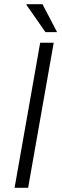

<svg xmlns="http://www.w3.org/2000/svg" viewBox="-20 -888 294 908"><path d="M195 -736H250L181 -868H106L105 -865ZM49 0H113L234 -686H170Z"/></svg>

Font: Archivo ExtraLight
Style: Italic
Weight: 200
Italic angle: -10°
Designer: Hector Gatti
Foundry: Omnibus-Type
Version: Version 2.001